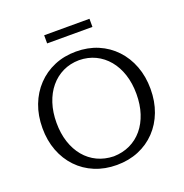

<svg xmlns="http://www.w3.org/2000/svg" viewBox="-154 -1022 1121 1170"><g transform="rotate(-20 406.5 -436.5)"><path d="M406.7 10.2Q329.4 10.2 265 -16.5Q200.6 -43.2 153.8 -92.3Q106.9 -141.4 81.4 -208.4Q56 -275.3 56 -356Q56 -436.6 81.7 -504.1Q107.4 -571.5 154.5 -621Q201.5 -670.6 265.7 -697.8Q329.9 -725 406.7 -725Q483.9 -725 548.1 -697.9Q612.2 -670.7 659 -621.1Q705.9 -571.5 731.4 -504.1Q757 -436.6 757 -356Q757 -275.3 731.7 -208.4Q706.4 -141.4 659.5 -92.3Q612.7 -43.2 548.5 -16.5Q484.3 10.2 406.7 10.2ZM406.7 -45.9Q465.1 -47.3 512.8 -70Q560.6 -92.8 594.8 -133.8Q629 -174.9 647.3 -231.4Q665.7 -287.8 665.7 -356.8Q665.7 -425.7 647.1 -482.7Q628.5 -539.7 594 -581.2Q559.6 -622.6 512.1 -645.6Q464.6 -668.5 406.7 -669.2Q348.7 -668.5 301.2 -645.6Q253.7 -622.6 219.3 -581.2Q184.8 -539.7 166.2 -482.7Q147.6 -425.7 147.6 -356.8Q147.6 -288.2 166.1 -231.5Q184.7 -174.9 218.9 -133.8Q253.1 -92.8 300.6 -70Q348.2 -47.3 406.7 -45.9ZM259.5 -831.6V-884.4H553.3V-831.6Z"/></g></svg>

Font: Russolo 10pt ExtraLight
Style: Regular
Weight: 200
Designer: Micah Stupak-Hahn
Version: Version 1.000